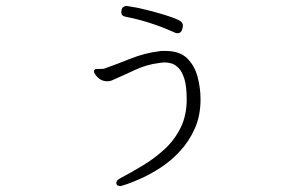

<svg xmlns="http://www.w3.org/2000/svg" viewBox="-20 -573 1040 652"><path d="M599 -474Q600 -478 600.5 -481Q601 -484 601 -487Q601 -498 586 -505Q570 -513 540.5 -522Q511 -531 477.5 -539.5Q444 -548 415 -552Q414 -552 412.5 -552.5Q411 -553 409 -553Q405 -553 398.5 -549Q392 -545 392 -530Q392 -519 407 -516Q445 -509 487.5 -495.5Q530 -482 572 -463Q574 -462 577 -461Q580 -460 583 -460Q595 -460 599 -474ZM323 -339H313Q304 -339 302 -337Q299 -334 299 -331Q299 -323 312 -310Q325 -297 344 -297Q354 -297 360 -300Q399 -317 438.5 -335.5Q478 -354 520 -359Q525 -360 530.5 -360.5Q536 -361 540 -361Q549 -361 561 -358Q573 -355 585.5 -343Q598 -331 606 -305.5Q614 -280 614 -235Q614 -181 593.5 -139.5Q573 -98 539.5 -67Q506 -36 466.5 -12Q427 12 389 32Q375 39 375 48Q375 59 390 59Q391 59 410.5 52.5Q430 46 461 32Q492 18 526.5 -4.5Q561 -27 591.5 -60Q622 -93 641.5 -136.5Q661 -180 661 -236Q661 -274 651 -312Q641 -350 615.5 -375Q590 -400 542 -400Q537 -400 531.5 -400Q526 -400 521 -399Q471 -393 422.5 -373.5Q374 -354 334 -340Q331 -339 323 -339Z"/></svg>

Font: Klee One
Style: Regular
Weight: 400
Designer: Fontworks Inc.
Foundry: Fontworks Inc.
Version: Version 1.100